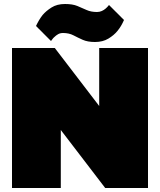

<svg xmlns="http://www.w3.org/2000/svg" viewBox="-20 -940 800 960"><path d="M40 0V-700H254L476 -410V-700H720V0H506L284 -290V0ZM455 -730Q418 -730 393.5 -741Q369 -752 347 -763.5Q325 -775 295 -775Q281 -775 270.5 -769Q260 -763 252 -755Q247 -751 243 -745.5Q239 -740 235 -735L160 -810Q167 -825 175 -838.5Q183 -852 193 -865Q210 -885 237.5 -902.5Q265 -920 305 -920Q343 -920 367 -910Q391 -900 413 -890Q435 -880 465 -880Q478 -880 489 -885Q500 -890 508 -897Q513 -901 517 -905.5Q521 -910 525 -915L600 -840Q593 -824 585 -810.5Q577 -797 567 -785Q550 -764 522 -747Q494 -730 455 -730Z"/></svg>

Font: Golos Text Black
Style: Regular
Weight: 900
Designer: A.Korolkova, Vitaly Kuzmin
Foundry: ParaType Ltd
Version: Version 2.004